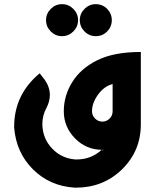

<svg xmlns="http://www.w3.org/2000/svg" viewBox="-20 -700 728 914"><path d="M516.1 -299.8Q476.6 -290 447.8 -251Q418 -210.9 418 -170.4Q418 -150.4 432.6 -135.7Q447.3 -121.1 467.3 -121.1Q487.3 -121.1 502 -135.7Q516.1 -149.9 516.1 -170.4ZM650.4 -107.9Q650.4 19.5 559.6 107.4Q470.7 193.4 340.8 193.4H336.4Q217.3 186 137.2 106.4Q57.1 26.9 47.4 -92.3V-97.2Q47.4 -250 168.9 -351.1L192.9 -320.3Q217.3 -285.2 217.3 -248Q217.3 -218.8 202.1 -188Q181.6 -151.9 181.6 -108.4V-104.5Q184.6 -38.1 228.5 7.3Q271.5 53.2 337.9 59.1H344.7Q415 59.1 464.8 12.2Q469.7 7.8 470.7 7.8Q470.7 9.3 465.8 15.6Q474.1 14.6 474.6 13.7Q474.6 13.2 467.3 13.2Q390.6 13.2 337.4 -41Q283.7 -95.7 283.7 -170.4Q283.7 -244.6 324.2 -309.6Q364.7 -374.5 442.9 -413.1Q522 -452.6 650.4 -452.6ZM351.6 -604Q351.6 -572.8 329.1 -550.3Q306.6 -527.8 275.4 -527.8Q244.1 -527.8 221.7 -550.3Q199.2 -572.8 199.2 -604Q199.2 -635.3 221.7 -657.7Q244.1 -680.2 275.4 -680.2Q306.6 -680.2 329.1 -657.7Q351.6 -635.3 351.6 -604ZM512.2 -604Q512.2 -572.8 490.2 -550.3Q467.8 -527.8 436 -527.8Q404.8 -527.8 382.3 -550.3Q359.9 -572.8 359.9 -604Q359.9 -635.3 382.3 -657.7Q404.8 -680.2 436 -680.2Q467.8 -680.2 490.2 -657.7Q512.2 -634.8 512.2 -604Z"/></svg>

Font: DimaKhabar
Style: Bold
Weight: 700
Width: 6
Designer: R.Balvardi
Foundry: Dima Software Group
Version: Version 1.00;November 30, 2018;FontCreator 11.5.0.2427 64-bi